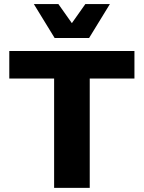

<svg xmlns="http://www.w3.org/2000/svg" viewBox="-20 -906 693 926"><path d="M628.4 -660V-527.4H412.8V0H241V-527.4H24.8V-660ZM510 -886.4 409.6 -722.6H243.6L143.2 -886.4H261.6L326.6 -794.4L391.6 -886.4Z"/></svg>

Font: Work Sans
Style: Regular
Weight: 400
Designer: Wei Huang
Foundry: Wei Huang
Version: Version 2.006; ttfautohint (v1.8.1.43-b0c9)